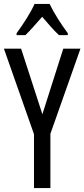

<svg xmlns="http://www.w3.org/2000/svg" viewBox="-20 -963 432 983"><path d="M234 -943H157C138 -900 101 -842 65 -793V-783H110C134 -806 165 -842 196 -877C226 -842 254 -809 282 -783H327V-793C294 -837 255 -898 234 -943ZM197 -378 88 -714H0L154 -276V0H238V-278L392 -714H304Z"/></svg>

Font: Noto Sans Devanagari ExtraCondensed
Style: Regular
Weight: 400
Width: 2
Designer: Jelle Bosma - Monotype Design Team
Foundry: Monotype Imaging Inc.
Version: Version 2.004